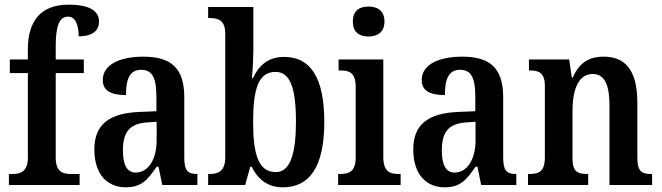

<svg xmlns="http://www.w3.org/2000/svg" viewBox="-20 -790 2828 820"><path d="M18 0H320V-47H282C250 -47 218 -55 218 -116V-478H338V-536H218V-593C218 -679 233 -719 271 -719C307 -719 316 -672 316 -635C380 -635 403 -663 403 -698C403 -736 375 -770 272 -770C155 -770 99 -701 99 -580V-536H22V-478H99V-116C99 -55 64 -47 35 -47H18Z M517 10C585 10 611 -23 649 -78H657L673 0H823V-47H820C781 -47 767 -63 767 -118V-375C767 -502 708 -548 592 -548C493 -548 419 -515 419 -448C419 -404 452 -384 518 -384C518 -450 533 -492 583 -492C636 -492 648 -448 648 -373V-315L577 -312C447 -307 383 -259 383 -152C383 -41 442 10 517 10ZM559 -53C522 -53 505 -87 505 -147C505 -222 530 -261 606 -267L649 -270V-191C649 -110 614 -53 559 -53Z M1188 10C1301 10 1365 -76 1365 -269C1365 -462 1304 -547 1193 -547C1125 -547 1085 -510 1060 -456H1056C1059 -485 1062 -546 1062 -582V-760H869V-713H874C912 -713 942 -704 942 -646V-118C942 -56 909 -47 875 -47H869V0H1027L1049 -78H1055C1080 -26 1122 10 1188 10ZM1158 -55C1083 -55 1061 -132 1061 -270C1061 -411 1084 -483 1157 -483C1219 -483 1244 -414 1244 -271C1244 -132 1219 -55 1158 -55Z M1554 -634C1591 -634 1622 -652 1622 -698C1622 -745 1591 -762 1554 -762C1515 -762 1487 -745 1487 -698C1487 -652 1515 -634 1554 -634ZM1424 0H1691V-47H1681C1643 -47 1617 -59 1617 -120V-536H1426V-489H1437C1473 -489 1499 -477 1499 -420V-117C1499 -59 1472 -47 1434 -47H1424Z M1879 10C1947 10 1973 -23 2011 -78H2019L2035 0H2185V-47H2182C2143 -47 2129 -63 2129 -118V-375C2129 -502 2070 -548 1954 -548C1855 -548 1781 -515 1781 -448C1781 -404 1814 -384 1880 -384C1880 -450 1895 -492 1945 -492C1998 -492 2010 -448 2010 -373V-315L1939 -312C1809 -307 1745 -259 1745 -152C1745 -41 1804 10 1879 10ZM1921 -53C1884 -53 1867 -87 1867 -147C1867 -222 1892 -261 1968 -267L2011 -270V-191C2011 -110 1976 -53 1921 -53Z M2235 0H2492V-47H2488C2449 -47 2425 -55 2425 -113V-315C2425 -398 2446 -474 2511 -474C2565 -474 2583 -423 2583 -338V0H2765V-47H2761C2722 -47 2702 -56 2702 -118V-352C2702 -489 2651 -548 2559 -548C2493 -548 2454 -521 2426 -459H2422L2411 -536H2239V-489H2244C2281 -489 2307 -480 2307 -422V-118C2307 -56 2280 -47 2241 -47H2235Z"/></svg>

Font: Noto Serif Myanmar Condensed SemiBold
Style: Regular
Weight: 600
Width: 3
Designer: Ben Mitchell and the Monotype Design Team
Foundry: Monotype Imaging Inc.
Version: Version 2.106